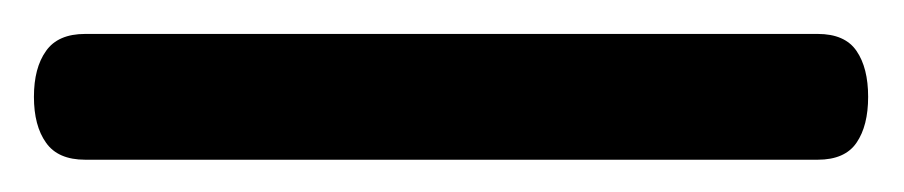

<svg xmlns="http://www.w3.org/2000/svg" viewBox="-20 74 546 116"><path d="M0.5 132.5Q0.5 115 7.8 104.8Q15 94.5 31.5 94.5H474Q490.5 94.5 497.5 104.8Q504.5 115 504.5 132.5Q504.5 150 497.5 160.2Q490.5 170.5 474 170.5H31.5Q15 170.5 7.8 160.2Q0.5 150 0.5 132.5Z"/></svg>

Font: Fraunces
Style: Bold
Weight: 700
Version: Version 1.000;[b76b70a41]